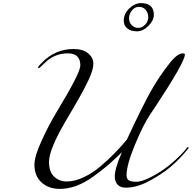

<svg xmlns="http://www.w3.org/2000/svg" viewBox="-20 -1202 1236 1238"><path d="M397 -410Q296 -236 296 -158Q296 -95 328.5 -63.5Q361 -32 411 -32Q461 -32 517 -58Q574 -84 626 -128Q719 -206 798 -302Q900 -521 954 -616.5Q1008 -712 1078 -800Q1125 -858 1160 -858Q1172 -858 1172 -850Q1172 -802 974 -502Q950 -466 948 -464Q903 -396 849.5 -267Q796 -138 796 -72Q796 -51 809 -40.5Q822 -30 859.5 -30Q897 -30 960.5 -64Q1024 -98 1069.5 -135Q1115 -172 1145.5 -203.5Q1176 -235 1184 -248Q1188 -254 1192 -254Q1196 -254 1196 -251Q1196 -248 1194 -244Q1135 -172 1078 -124.5Q1021 -77 941.5 -34.5Q862 8 792 8Q755 8 737.5 -12Q720 -32 720 -64Q720 -116 766 -220Q708 -165 674 -135Q638 -105 582 -64Q472 16 366 16Q293 16 247.5 -26Q202 -68 202 -140Q202 -193 248 -294Q294 -396 350 -488Q498 -732 498 -780Q498 -858 418 -858Q372 -858 334.5 -841.5Q297 -825 265.5 -793.5Q234 -762 230 -762Q226 -762 226 -768Q226 -774 248 -796Q335 -886 454 -886Q515 -886 548.5 -858Q582 -830 582 -791.5Q582 -753 552.5 -689.5Q523 -626 481 -554Q439 -482 397 -410ZM936 -1091Q936 -1118 919.5 -1138Q903 -1158 876 -1158Q849 -1158 830.5 -1134.5Q812 -1111 812 -1084.5Q812 -1058 829.5 -1040Q847 -1022 871.5 -1022Q896 -1022 916 -1043Q936 -1064 936 -1091ZM778 -1068Q778 -1114 814 -1148Q850 -1182 890 -1182Q930 -1182 951 -1163Q972 -1144 972 -1107Q972 -1070 937 -1035Q902 -1000 862.5 -1000Q823 -1000 800.5 -1019Q778 -1038 778 -1068Z"/></svg>

Font: Miama
Style: Regular
Weight: 400
Italic angle: 16.5°
Designer: Linus Romer
Foundry: Linus Romer
Version: 0.32